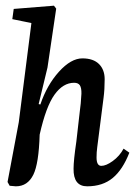

<svg xmlns="http://www.w3.org/2000/svg" viewBox="-20 -638 480 669"><path d="M89.4 -557.6 22.9 -571.3 27.8 -606.9 168 -618.2 175.8 -607.9 145.5 -402.8 114.7 -275.4 120.6 -273.9Q143.6 -341.8 185.5 -388.2Q227.5 -434.6 267.1 -434.6Q305.2 -434.6 325.2 -414.6Q344.7 -395 344.7 -361.8Q344.7 -326.2 340.8 -296.9L318.8 -125Q316.4 -107.4 316.4 -89.4Q316.4 -60.1 333 -60.1Q349.6 -60.1 372.6 -76.7Q396.5 -93.8 410.6 -120.1L430.7 -106Q407.7 -46.9 373 -18.1Q337.9 11.2 283.7 11.2Q235.4 11.2 236.3 -50.3Q236.3 -79.1 246.1 -145.5L256.3 -234.9Q262.7 -282.7 263.7 -311.5Q264.2 -331.5 258.3 -340.8Q252.4 -349.6 238.3 -349.6Q199.7 -349.6 169.9 -308.1Q140.1 -266.6 118.2 -168.9Q115.2 -67.9 96.2 -29.3Q76.2 11.2 35.2 11.2Q31.7 11.2 13.7 9.3L6.3 -3.9L45.4 -211.9Z"/></svg>

Font: Neuton Cursive
Style: Regular
Weight: 500
Designer: Brian M Zick
Version: Version 1.43